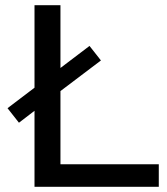

<svg xmlns="http://www.w3.org/2000/svg" viewBox="-20 -720 642 740"><path d="M213 -369V-87H592V0H113V-293L53 -247L9 -303L113 -382V-700H213V-458L325 -543L369 -487Z"/></svg>

Font: false
Style: Regular
Weight: 500
Designer: Julieta Ulanovsky
Foundry: Julieta Ulanovsky
Version: Version 7.222;hotconv 1.0.109;makeotfexe 2.5.65596